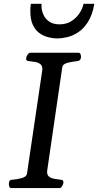

<svg xmlns="http://www.w3.org/2000/svg" viewBox="-20 -963 503 983"><path d="M25.4 -21Q25.4 -30.8 28.8 -36.6Q32.2 -42.5 43 -43Q66.9 -44.4 91.6 -51.3Q116.2 -58.1 118.2 -74.2L196.3 -602.5Q196.8 -605 196.8 -609.9Q196.8 -627.4 185.5 -635.5Q174.3 -643.6 158.4 -646.2Q142.6 -648.9 128.9 -649.9Q113.8 -651.4 113.8 -660.2Q113.8 -661.6 114.3 -663.8Q114.7 -666 114.7 -668Q114.7 -673.3 121.1 -683.1Q127.4 -692.9 135.7 -692.9H382.3Q390.6 -692.9 393.1 -683.1Q395.5 -673.3 394.5 -668Q392.1 -651.4 375 -649.9Q351.1 -647.9 326.2 -641.6Q301.3 -635.3 298.8 -618.7L221.7 -90.3Q221.2 -87.4 221.2 -82.5Q221.2 -65.4 232.4 -57.6Q243.7 -49.8 259.5 -47.4Q275.4 -44.9 289.1 -43Q297.4 -42 301 -39.8Q304.7 -37.6 304.7 -30.8Q304.7 -27.3 304.2 -24.9Q303.2 -19.5 297.9 -9.8Q292.5 0 284.2 0H37.6Q30.3 0 27.8 -7.3Q25.4 -14.6 25.4 -21ZM273.9 -766.1Q254.4 -766.1 230.5 -771.5Q206.5 -776.9 184.8 -791.3Q163.1 -805.7 149.2 -833.5Q135.3 -861.3 135.3 -905.8Q135.3 -914.6 135.7 -923.8Q136.2 -933.1 137.7 -943.4H192.9Q192.4 -940.9 192.4 -938.2Q192.4 -935.5 192.4 -933.1Q192.4 -910.6 201.9 -888.7Q211.4 -866.7 231.7 -852.5Q252 -838.4 284.7 -838.4Q319.8 -838.4 345.5 -854.7Q371.1 -871.1 387 -895.3Q402.8 -919.4 407.7 -943.4H462.9Q453.1 -886.2 430.7 -851.1Q408.2 -815.9 380.1 -797.6Q352.1 -779.3 323.7 -772.7Q295.4 -766.1 273.9 -766.1Z"/></svg>

Font: Gelasio
Style: Italic
Weight: 400
Italic angle: -8.5°
Designer: Eben Sorkin
Foundry: Eben Sorkin
Version: Version 1.008